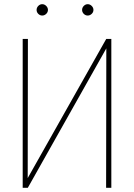

<svg xmlns="http://www.w3.org/2000/svg" viewBox="-20 -897 640 917"><path d="M487.3 -710.9H511.7V0H486.8L487.8 -666L112.8 0H88.4V-710.9H113.3L112.3 -46.4ZM154.8 -849.6Q154.8 -860.4 162.8 -868.7Q170.9 -877 181.6 -877Q192.4 -877 200.7 -868.7Q209 -860.4 209 -849.6Q209 -838.9 200.7 -830.8Q192.4 -822.8 181.6 -822.8Q170.9 -822.8 162.8 -830.8Q154.8 -838.9 154.8 -849.6ZM372.1 -849.6Q372.1 -860.4 380.1 -868.7Q388.2 -877 398.9 -877Q409.7 -877 418 -868.7Q426.3 -860.4 426.3 -849.6Q426.3 -838.9 418 -830.8Q409.7 -822.8 398.9 -822.8Q388.2 -822.8 380.1 -830.8Q372.1 -838.9 372.1 -849.6Z"/></svg>

Font: Roboto Mono Thin
Style: Regular
Weight: 250
Designer: Google
Version: Version 2.000985; 2015; ttfautohint (v1.3)